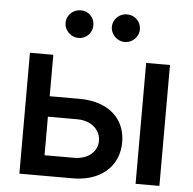

<svg xmlns="http://www.w3.org/2000/svg" viewBox="-52 -787 845 839"><g transform="rotate(5 370.5 -367.0)"><path d="M499 -175.8Q499 -125 475.1 -85.2Q451.2 -45.4 405.3 -22.7Q359.4 0 295.9 0H63.5V-530.3H166V-348.6H295.9Q359.4 -348.6 405.3 -326.9Q451.2 -305.2 475.1 -266.1Q499 -227.1 499 -175.8ZM295.9 -89.8Q324.7 -89.8 347.9 -100.3Q371.1 -110.8 384.3 -129.9Q397.5 -148.9 397.5 -172.9Q397.5 -197.3 384.3 -217Q371.1 -236.8 347.9 -247.8Q324.7 -258.8 295.9 -258.8H166V-89.8ZM573.2 -530.3H677.7V0H573.2ZM207 -673.8Q207 -690.4 215.3 -704.3Q223.6 -718.3 237.8 -726.3Q252 -734.4 268.6 -734.4Q294.9 -734.4 312 -717Q329.1 -699.7 329.1 -673.8Q329.1 -657.7 321.3 -643.8Q313.5 -629.9 299.6 -621.6Q285.6 -613.3 268.6 -613.3Q252.4 -613.3 238.3 -621.6Q224.1 -629.9 215.6 -644Q207 -658.2 207 -673.8ZM410.2 -673.8Q410.2 -690.4 418.5 -704.3Q426.8 -718.3 440.9 -726.3Q455.1 -734.4 471.7 -734.4Q497.6 -734.4 515.4 -716.8Q533.2 -699.2 533.2 -673.8Q533.2 -657.7 524.9 -643.8Q516.6 -629.9 502.4 -621.6Q488.3 -613.3 471.7 -613.3Q455.6 -613.3 441.4 -621.6Q427.2 -629.9 418.7 -644Q410.2 -658.2 410.2 -673.8Z"/></g></svg>

Font: Pretendard JP Medium
Style: Regular
Weight: 500
Designer: Base glyphs from Inter by Rasmus Andersson; Hangeul glyphs from Noto Sans CJK(Source Han Sans) by Jang Soo-young and Kan
Foundry: Kil Hyung-jin
Version: Version 1.309